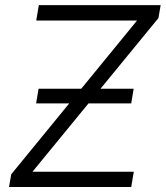

<svg xmlns="http://www.w3.org/2000/svg" viewBox="-20 -748 663 768"><path d="M16.1 0 24.9 -50.8 528.3 -666H125L135.3 -727.5H622.6L613.8 -675.8L109.9 -61H515.1L504.9 0ZM124.5 -334.5 134.3 -393.1H514.6L504.9 -334.5Z"/></svg>

Font: Inter 20pt Light
Style: Italic
Weight: 300
Italic angle: -9.3988°
Version: Version 4.001;git-66647c0bb